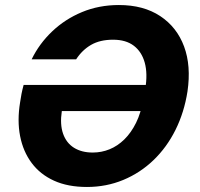

<svg xmlns="http://www.w3.org/2000/svg" viewBox="-20 -732 796 764"><path d="M326 12Q250 12 195 -13Q140 -38 106 -83.5Q72 -129 60 -190.5Q48 -252 60 -325Q62 -340 65.5 -358Q69 -376 74 -394H605L587 -290H226Q218 -237 231 -200Q244 -163 274.5 -144Q305 -125 349 -125Q384 -125 416 -138Q448 -151 475 -177.5Q502 -204 521.5 -243.5Q541 -283 550 -337L558 -378Q568 -439 556 -482.5Q544 -526 512.5 -550Q481 -574 430 -574Q378 -574 342.5 -553.5Q307 -533 283 -496H106Q136 -558 187.5 -607Q239 -656 306.5 -684Q374 -712 453 -712Q551 -712 617.5 -668Q684 -624 712.5 -547Q741 -470 726 -368Q713 -285 678.5 -215.5Q644 -146 591 -95Q538 -44 470.5 -16Q403 12 326 12Z"/></svg>

Font: DM Sans 10pt ExtraBold
Style: Italic
Weight: 800
Italic angle: -10°
Version: Version 4.004;gftools[0.9.30]